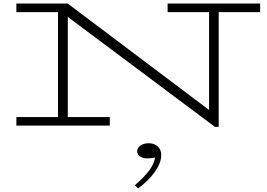

<svg xmlns="http://www.w3.org/2000/svg" viewBox="-20 -706 1499 1079"><path d="M1442 -638H1209V7H1188L361 -611V-48H597V0H72V-48H306V-638H72V-686H362V-685L1155 -88V-638H922V-686H1442ZM756 353 738 335Q791 289 818.5 252Q846 215 852 179Q829 184 807 184Q782 184 766.5 173Q751 162 751 144Q751 125 769 112Q787 99 816 99Q847 99 866.5 117Q886 135 886 166Q886 208 851.5 258Q817 308 756 353Z"/></svg>

Font: BioRhyme Expanded Light
Style: Regular
Weight: 300
Width: 7
Designer: Aoife Mooney
Foundry: Aoife Mooney Type
Version: Version 1.000